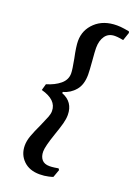

<svg xmlns="http://www.w3.org/2000/svg" viewBox="-149 -711 636 902"><g transform="rotate(20 169.0 -260.0)"><path d="M148 -365Q148 -384 138 -436Q126 -492 126 -520Q126 -575 166.5 -613Q207 -651 274 -651Q292 -651 310.5 -648Q329 -645 335 -644L338 -637L324 -596Q320 -597 306.5 -599Q293 -601 282 -601Q250 -601 233.5 -578Q217 -555 217 -518Q217 -501 221 -455Q225 -407 225 -387Q225 -337 201 -308.5Q177 -280 141 -270L140 -264Q200 -241 200 -176Q200 -156 193.5 -132Q187 -108 173 -68Q150 -1 150 24Q150 49 162.5 64Q175 79 201 79Q212 79 226.5 77Q241 75 245 74L250 81L236 120Q236 121 215 126Q194 131 170 131Q119 131 89 101.5Q59 72 59 27Q59 4 68.5 -22.5Q78 -49 96 -87Q111 -121 117.5 -137.5Q124 -154 124 -168Q124 -224 45 -245L54 -277Q95 -289 121.5 -311Q148 -333 148 -365Z"/></g></svg>

Font: Alegreya SC Medium
Style: Italic
Weight: 500
Italic angle: -7°
Designer: Juan Pablo del Peral
Foundry: Huerta Tipografica
Version: Version 2.007; ttfautohint (v1.6)